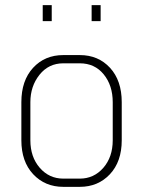

<svg xmlns="http://www.w3.org/2000/svg" viewBox="-20 -720 556 746"><path d="M290 6H226Q155 6 109 -43Q63 -92 63 -175V-323Q63 -407 108.5 -456.5Q154 -506 226 -506H290Q362 -506 407.5 -456.5Q453 -407 453 -323V-175Q453 -92 407 -43Q361 6 290 6ZM418 -175V-323Q418 -388 383 -431Q348 -474 290 -474H226Q169 -474 133.5 -429.5Q98 -385 98 -323V-175Q98 -110 134.5 -68Q171 -26 226 -26H290Q345 -26 381.5 -68Q418 -110 418 -175ZM146 -638V-700H181V-638ZM336 -638V-700H371V-638Z"/></svg>

Font: TypoPRO Titillium Title
Style: Regular
Weight: 250
Designer: Campivisivi
Foundry: Accademia di Belle Arti di Urbino and students of MA course of Visual design
Version: 1.000